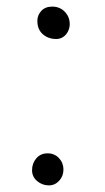

<svg xmlns="http://www.w3.org/2000/svg" viewBox="-20 -551 318 581"><path d="M150 -433Q126 -433 109.5 -447.5Q93 -462 93 -488Q93 -505 105 -518Q117 -531 138 -531Q161 -531 176 -515.5Q191 -500 191 -478Q191 -466 185.5 -455.5Q180 -445 171 -439Q162 -433 150 -433ZM128 10Q108 10 92.5 -3Q77 -16 77 -36Q77 -57 90 -72Q103 -87 124 -87Q145 -87 158.5 -72.5Q172 -58 172 -38Q172 -18 159 -4Q146 10 128 10Z"/></svg>

Font: Playpen Sans Light
Style: Regular
Weight: 300
Designer: Laura Meseguer, Veronika Burian, José Scaglione
Foundry: TypeTogether
Version: Version 1.001